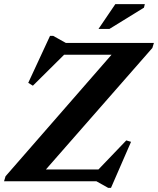

<svg xmlns="http://www.w3.org/2000/svg" viewBox="-32 -878 766 930"><path d="M713.5 -670 706 -645.7 170.5 -34.5 107.9 -57H444.7L579.7 -197.9L602.7 -191L505.6 32H492L434.9 0H-12.4L-5.1 -24.3L527.9 -635.5L603.4 -613H278.7L127.3 -462.9L104.8 -476.7L210.4 -704.4H225.3L287.1 -670ZM445.2 -738 526.6 -858H669.5L665.3 -840.9L498.3 -738Z"/></svg>

Font: Newsreader Text
Style: Italic
Weight: 400
Italic angle: -17°
Designer: Hugues Gentile
Foundry: Production Type
Version: Version 1.001